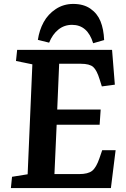

<svg xmlns="http://www.w3.org/2000/svg" viewBox="-20 -953 636 973"><path d="M351.1 -933.1Q403.8 -933.1 438.7 -908.7Q473.6 -884.3 489.5 -844.7Q505.4 -805.2 507.8 -750L452.1 -733.9Q423.8 -827.1 345.2 -827.1Q305.7 -827.1 275.9 -803.2Q246.1 -779.3 229 -736.8L171.9 -751Q179.2 -800.3 201.2 -840.6Q223.1 -880.9 262.5 -907Q301.8 -933.1 351.1 -933.1ZM144 -627 61 -644 66.9 -700.2H547.9L562 -523.9L496.1 -515.1L484.9 -550.8Q470.7 -597.2 452.4 -613.5Q434.1 -629.9 389.2 -629.9H279.8L270 -397.9H490.2L484.9 -320.8H267.1L255.9 -70.8H380.9Q426.3 -70.8 447 -87.4Q467.8 -104 483.9 -150.9L498 -191.9H565.9L542 0H35.2L41 -57.1L120.1 -69.8Z"/></svg>

Font: Literata Book
Style: Bold Italic
Weight: 700
Italic angle: -3°
Designer: Latin by Veronika Burian and Jose Scaglione. Greek by Irene Vlachou. Cyrillic by Vera Evstafieva
Foundry: TypeTogether
Version: Version 1.003;PS 001.003;hotconv 1.0.88;makeotf.lib2.5.64775